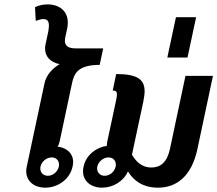

<svg xmlns="http://www.w3.org/2000/svg" viewBox="-20 -845 988 873"><path d="M215 -129.2C235 -129.2 248.3 -115.8 248.3 -96.7C248.3 -93.3 248.3 -90.8 247.5 -87.5C242.5 -64.2 220.8 -45.8 197.5 -45.8C177.5 -45.8 163.3 -60 163.3 -78.3C163.3 -81.7 163.3 -84.2 164.2 -87.5C169.2 -110.8 191.7 -129.2 215 -129.2ZM139.2 -812.5 142.5 -750C156.7 -755 165.8 -758.3 177.5 -758.3C197.5 -758.3 202.5 -745 202.5 -729.2C202.5 -720 200.8 -709.2 199.2 -700L186.7 -641.7C185 -635.8 185 -629.2 185 -623.3C185 -589.2 208.3 -561.7 250.8 -553.3C216.7 -532.5 190.8 -504.2 182.5 -466.7L101.7 -87.5C100 -80 99.2 -73.3 99.2 -66.7C99.2 -20.8 135.8 8.3 185.8 8.3C242.5 8.3 297.5 -29.2 310 -87.5C311.7 -95 312.5 -101.7 312.5 -108.3C312.5 -148.3 283.3 -173.3 241.7 -178.3C245.8 -183.3 248.3 -190 250.8 -200L307.5 -466.7C316.7 -510 333.3 -550 433.3 -550L449.2 -625H324.2C291.7 -625 275 -635.8 275 -660C275 -664.2 275.8 -669.2 276.7 -675L285.8 -716.7C287.5 -725.8 288.3 -734.2 288.3 -742.5C288.3 -794.2 250.8 -825 195.8 -825C178.3 -825 155.8 -820.8 139.2 -812.5Z M508.3 -508.3 492.5 -433.3C505.8 -433.3 511.7 -429.2 511.7 -416.7C511.7 -408.3 510 -398.3 506.7 -383.3L467.5 -200C465.8 -192.5 465.8 -186.7 465.8 -181.7C416.7 -175 370.8 -139.2 360 -87.5C358.3 -80 357.5 -73.3 357.5 -66.7C357.5 -20.8 394.2 8.3 444.2 8.3C493.3 8.3 541.7 -20 561.7 -65.8C585 -27.5 625.8 8.3 698.3 8.3C785.8 8.3 851.7 -46.7 877.5 -166.7L948.3 -500H823.3L752.5 -166.7C739.2 -106.7 710 -83.3 667.5 -83.3C625.8 -83.3 598.3 -110 580 -141.7L631.7 -383.3C635 -400.8 637.5 -416.7 637.5 -430C637.5 -484.2 604.2 -508.3 508.3 -508.3ZM473.3 -129.2C493.3 -129.2 506.7 -115.8 506.7 -96.7C506.7 -93.3 506.7 -90.8 505.8 -87.5C500.8 -64.2 479.2 -45.8 455.8 -45.8C435.8 -45.8 421.7 -60 421.7 -78.3C421.7 -81.7 421.7 -84.2 422.5 -87.5C427.5 -110.8 450 -129.2 473.3 -129.2Z M780 -766.7 740.8 -583.3H832.5L871.7 -766.7Z"/></svg>

Font: BoonHome
Style: Bold Oblique
Weight: 700
Italic angle: -12°
Designer: Sungsit Sawaiwan
Foundry: Sungsit Sawaiwan
Version: Version 0.2